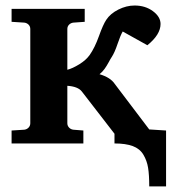

<svg xmlns="http://www.w3.org/2000/svg" viewBox="-20 -520 629 696"><path d="M582 155.8H521Q521 113.8 516.8 88.1Q512.7 62.5 499.8 40.8Q486.8 19 461.2 9.5Q435.5 0 395 0V-35.2L276.9 -188Q262.7 -206.5 224.1 -209V-73.2Q224.1 -64 230.5 -57.4Q236.8 -50.8 246.1 -49.8L282.2 -46.9V0H22V-46.9L67.9 -49.8Q77.1 -50.8 83.5 -57.4Q89.8 -64 89.8 -73.2V-415Q89.8 -424.3 83.5 -430.7Q77.1 -437 67.9 -438L22 -440.9V-487.8H287.1V-440.9L246.1 -438Q236.8 -437 230.5 -430.7Q224.1 -424.3 224.1 -415V-267.1Q243.2 -272 267.6 -287.1Q292 -302.2 305.2 -320.8Q323.7 -347.2 338.6 -388.9Q353.5 -430.7 365.2 -448.2Q379.9 -470.7 409.2 -485.4Q438.5 -500 467.8 -500Q506.8 -500 534.4 -479.5Q562 -459 562 -433.1Q562 -394.5 514.2 -356L424.8 -405.8Q416.5 -391.6 406 -360.4Q395.5 -329.1 384.8 -313Q381.3 -308.1 374 -294.4Q366.7 -280.8 358.9 -270Q351.1 -259.3 340.8 -251Q380.4 -239.3 396 -215.8L521 -50.8L582 -46.9Z"/></svg>

Font: Veleka
Style: Bold
Weight: 700
Designer: Stefan Peev, Context Ltd, 2016; SIL International, 1997-2014.
Foundry: Stefan Peev, Context Ltd, 2016
Version: Version 1.000